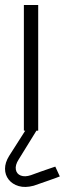

<svg xmlns="http://www.w3.org/2000/svg" viewBox="-57 -520 258 764"><path d="M88 -9H44V-1L-21 101Q-37 127 -37 151.5Q-37 176 -22.5 194.5Q-8 213 17.5 220.5Q43 228 77 219Q83 217 100 211Q117 205 136 198.5Q155 192 168 187Q181 182 181 182L163 143Q163 143 155.5 145.5Q148 148 135 152.5Q122 157 104.5 163Q87 169 66 177Q42 185 25.5 178.5Q9 172 6 154.5Q3 137 17 115L88 0ZM38 0H95V-500H38Z"/></svg>

Font: Advent Pro
Style: Regular
Weight: 400
Designer: VivaRado, Andreas Kalpakidis
Foundry: VivaRado, Andreas Kalpakidis
Version: Version 3.000